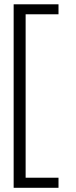

<svg xmlns="http://www.w3.org/2000/svg" viewBox="-20 -738 360 914"><path d="M45 156H258.5V108H102V-670H258.5V-717.5H45Z"/></svg>

Font: Anybody Expanded Light
Style: Regular
Weight: 300
Width: 7
Version: Version 1.113;gftools[0.9.25]